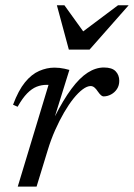

<svg xmlns="http://www.w3.org/2000/svg" viewBox="-20 -694 498 714"><path d="M160.5 -378.5Q159 -378.5 157.2 -378.5Q155.5 -378.5 153.5 -378.5Q134 -378.5 116.2 -371.5Q98.5 -364.5 81 -346.8Q63.5 -329 45.5 -297L28.5 -304.5Q48.5 -358 73 -388Q97.5 -418 125.8 -430.2Q154 -442.5 182.5 -442.5Q192 -442.5 201.2 -441.5Q210.5 -440.5 219.8 -438.5Q229 -436.5 238 -434L183.5 -259H183Q215.5 -323 245.8 -363.8Q276 -404.5 306 -423.8Q336 -443 366.5 -443Q396.5 -443 410 -429Q423.5 -415 423.5 -393.5Q423.5 -376 415 -363Q406.5 -350 393 -342.8Q379.5 -335.5 365 -335.5Q361 -335.5 356 -339.5Q351 -343.5 344 -353.5Q337.5 -363.5 331 -368.8Q324.5 -374 317 -374Q304 -374 287.5 -361.8Q271 -349.5 253.5 -327.8Q236 -306 218.5 -276Q201 -246 185 -210Q169 -174 157 -134L116 0H46ZM458.5 -674.5 313 -509.5H236L191.5 -674.5H219.5L294 -571H281L419 -674.5Z"/></svg>

Font: Newsreader 17pt
Style: Italic
Weight: 400
Italic angle: -17°
Version: Version 1.003